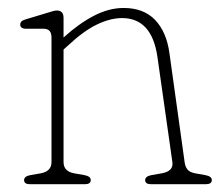

<svg xmlns="http://www.w3.org/2000/svg" viewBox="-20 -474 570 494"><path d="M143.5 -428V-377.5Q182.5 -413 221.2 -433.2Q260 -453.5 298 -453.5Q349.5 -453.5 379 -422.8Q408.5 -392 416 -337L455 -57Q456.5 -45 462.5 -37.8Q468.5 -30.5 482.5 -28L508 -23.5Q525 -20.5 525 -10.5Q525 0 509 0H369Q353.5 0 353.5 -10.5Q353.5 -20.5 370 -23.5L396 -28Q427 -33.5 423.5 -57L385 -328Q370.5 -427.5 294 -427.5Q264 -427.5 229.5 -411Q195 -394.5 153.5 -355.5L143.5 -346.5V-57Q143.5 -33 171 -28L197 -23.5Q213.5 -20.5 213.5 -10.5Q213.5 0 198 0H57.5Q42 0 42 -10.5Q42 -20.5 58.5 -23.5L84.5 -28Q112.5 -33 112.5 -57V-377.5Q112.5 -400 92.5 -400H47.5Q32 -400 32 -411Q32 -420.5 47 -424.5L98.5 -440Q107.5 -442.5 114.5 -444.8Q121.5 -447 126 -447Q143.5 -447 143.5 -428Z"/></svg>

Font: Fraunces 72pt S100 Thin
Style: Regular
Weight: 100
Version: Version 1.000; ttfautohint (v1.8.3)